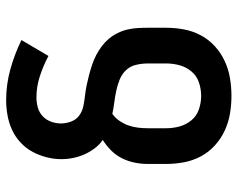

<svg xmlns="http://www.w3.org/2000/svg" viewBox="-96 -472 791 640"><g transform="rotate(90 300.0 -152.5)"><path d="M314 223Q262 223 211.5 209Q161 195 114 172L167 82Q199 99 234 110.5Q269 122 305 122Q322 122 338.5 117.5Q355 113 367.5 101.5Q380 90 386 73.5Q392 57 392 41Q392 23 385.5 6Q379 -11 365 -21Q351 -31 333.5 -34.5Q316 -38 298.5 -40Q281 -42 264 -45.5Q247 -49 230 -53.5Q213 -58 196.5 -63.5Q180 -69 164.5 -77Q149 -85 135 -95.5Q121 -106 110 -119Q99 -132 91 -148Q83 -164 79 -181Q75 -198 74 -215Q73 -232 73 -250V-310Q73 -340 78.5 -369.5Q84 -399 98 -425.5Q112 -452 134.5 -472.5Q157 -493 184 -505.5Q211 -518 240.5 -523Q270 -528 300 -528Q330 -528 359.5 -523Q389 -518 416 -505.5Q443 -493 465.5 -472.5Q488 -452 502 -425.5Q516 -399 521.5 -369.5Q527 -340 527 -310V-250Q527 -227 522.5 -205Q518 -183 508 -163Q498 -143 482 -127Q466 -111 447 -99Q463 -88 475 -72Q487 -56 495 -38Q503 -20 507 -0.5Q511 19 511 39Q511 64 504.5 89Q498 114 486 136Q474 158 455 175.5Q436 193 413 203.5Q390 214 364.5 218.5Q339 223 314 223ZM360 -131Q374 -141 383.5 -155Q393 -169 398.5 -184.5Q404 -200 406 -216.5Q408 -233 408 -250V-310Q408 -333 402 -355Q396 -377 381.5 -394.5Q367 -412 345 -419.5Q323 -427 300 -427Q277 -427 255 -419.5Q233 -412 218.5 -394.5Q204 -377 198 -355Q192 -333 192 -310V-250Q192 -230 196.5 -210.5Q201 -191 214 -177Q227 -163 245.5 -155.5Q264 -148 283 -144Q302 -140 321.5 -137.5Q341 -135 360 -131Z"/></g></svg>

Font: Zed Sans Extended
Style: Bold
Weight: 700
Width: 7
Designer: Belleve Invis
Foundry: Belleve Invis
Version: Version 1.0.0; ttfautohint (v1.8.4)